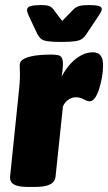

<svg xmlns="http://www.w3.org/2000/svg" viewBox="-20 -738 428 760"><path d="M92 2Q52 2 35 -8Q18 -18 20 -40L56 -389Q57 -397 58 -413Q59 -429 59 -440Q59 -450 58.5 -459.5Q58 -469 58 -480Q58 -494 70 -502Q82 -510 101 -514.5Q120 -519 142 -520.5Q164 -522 185 -522Q204 -522 215 -518Q226 -514 228.5 -496Q231 -478 224 -435Q240 -465 260 -486.5Q280 -508 302.5 -519.5Q325 -531 347 -531Q361 -531 370 -525.5Q379 -520 383.5 -508.5Q388 -497 388 -480Q388 -456 383.5 -431Q379 -406 372 -384.5Q365 -363 355.5 -350Q346 -337 335 -337Q325 -337 311 -345Q297 -353 280 -353Q264 -353 249.5 -342.5Q235 -332 229 -316L200 -40Q198 -18 178 -8Q158 2 118 2ZM331 -718Q357 -718 370 -714.5Q383 -711 383 -702Q383 -697 379.5 -690.5Q376 -684 370 -675L322 -603Q315 -592 306 -585Q297 -578 278 -575Q259 -572 221 -572Q185 -572 167 -575Q149 -578 141.5 -585Q134 -592 128 -603L94 -675Q91 -682 89 -687.5Q87 -693 87 -698Q87 -710 101.5 -714Q116 -718 143 -718Q163 -718 173.5 -714.5Q184 -711 192 -700L226 -655L270 -700Q280 -710 293 -714Q306 -718 331 -718Z"/></svg>

Font: Asap Black
Style: Italic
Weight: 900
Italic angle: -6°
Designer: Pablo Cosgaya
Foundry: Omnibus-Type
Version: Version 3.001